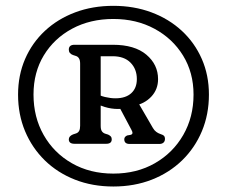

<svg xmlns="http://www.w3.org/2000/svg" viewBox="-20 -782 798 675"><path d="M378.5 -126.3Q452.1 -126.3 513.7 -150.4Q575.2 -174.5 620.2 -218.2Q665.2 -262 689.9 -321Q714.5 -380 714.5 -449.5Q714.5 -517.7 689.5 -574.7Q664.5 -631.7 619.3 -673.6Q574 -715.5 512.6 -738.5Q451.1 -761.5 378.5 -761.5Q305.4 -761.5 244.2 -738.5Q183 -715.5 138 -673.6Q93 -631.7 68.2 -574.6Q43.5 -517.4 43.5 -449.2Q43.5 -379.7 68.1 -320.8Q92.8 -262 137.5 -218.2Q182.3 -174.5 243.6 -150.4Q304.9 -126.3 378.5 -126.3ZM378.5 -171.7Q296.1 -171.7 232.7 -208.1Q169.3 -244.4 133.5 -307.4Q97.8 -370.3 97.8 -449.5Q97.8 -527.5 134 -587.3Q170.3 -647.1 233.8 -681.2Q297.3 -715.3 378.5 -715.3Q459.4 -715.3 523.1 -680.9Q586.7 -646.6 623.6 -586.6Q660.4 -526.7 660.4 -449.5Q660.4 -370.3 624.2 -307.4Q587.9 -244.4 524.4 -208.1Q460.9 -171.7 378.5 -171.7ZM535.7 -503.7Q535.7 -467.5 511.7 -442Q487.6 -416.5 449.1 -409.5Q434.2 -406.8 422.6 -402.9Q410.9 -398.9 394.7 -398.9Q371.2 -398.9 348.1 -406Q325 -413.1 307.6 -422.2L309.4 -458.3Q329.5 -445.5 349.2 -441Q368.8 -436.4 385.8 -436.4Q421.9 -436.4 441.5 -454.4Q461.1 -472.3 461.1 -504.1Q461.1 -539.1 438.9 -561.7Q416.7 -584.3 375.9 -584.3H334V-339.9Q334 -327.5 337.7 -321.4Q341.4 -315.2 349 -312.3L360.2 -308.8Q367.2 -305.3 370 -301.8Q372.8 -298.2 372.8 -292.1Q372.8 -276.5 353.4 -276.5H242Q221.9 -276.5 221.9 -292.1Q221.9 -303.2 236.5 -309.4L247.8 -313.1Q254.7 -315.6 258.2 -321.8Q261.7 -327.9 261.7 -339.9V-557.9Q261.7 -570 258 -576.2Q254.4 -582.5 247.8 -584.9L236.5 -588.6Q221.9 -593.9 221.9 -607.5Q221.9 -624.6 242 -624.6H376.7Q453.3 -624.6 494.5 -589.8Q535.7 -555.1 535.7 -503.7ZM394.9 -414.4 464.7 -423.2 517.6 -332Q522.8 -323.1 529.4 -318.4Q535.9 -313.6 542.5 -311.4Q553.2 -308.1 556.6 -304.3Q560 -300.5 560 -294.2Q560 -285.3 554.7 -280.6Q549.4 -275.9 540.2 -275.9H435.7Q416.9 -275.9 416.9 -292.4Q416.9 -301.1 427 -305.8L438.5 -307.8Q444.9 -309.2 445.6 -313.7Q446.3 -318.2 442.1 -325.5Z"/></svg>

Font: Fraunces SuperSoft Wonky
Style: Regular
Weight: 900
Version: Version 1.000;[b76b70a41]